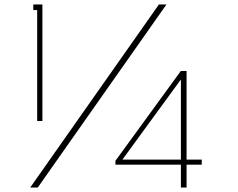

<svg xmlns="http://www.w3.org/2000/svg" viewBox="-20 -845 1074 865"><path d="M147.5 -300H171V-825H130V-799.5H147.5ZM116 0H150L730 -825H696ZM795 0H820.5V-103H889V-126H820.5V-525H794.5L500 -120.5V-103H795ZM531.5 -126 795 -487V-126Z"/></svg>

Font: Spartan Thin
Style: Regular
Weight: 100
Designer: Matt Bailey, Mirko Velimirovic
Foundry: Matt Bailey
Version: Version 1.003; ttfautohint (v1.8.3)